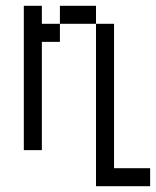

<svg xmlns="http://www.w3.org/2000/svg" viewBox="-20 -520 540 665"><path d="M500 125V62.5H375Q375 62.5 375 -437.5H312.5V125ZM62.5 -500Q62.5 -500 62.5 0H125Q125 0 125 -375H187.5V-437.5H125V-500ZM187.5 -437.5H312.5V-500H187.5Z"/></svg>

Font: BFUnifontExMono
Style: Regular
Weight: 500
Version: Version 15.0.06